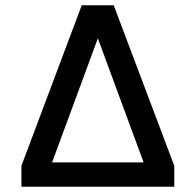

<svg xmlns="http://www.w3.org/2000/svg" viewBox="-20 -706 740 726"><path d="M61 -79V0H639V-79L410 -686H289ZM177 -92 350 -561 523 -92Z"/></svg>

Font: Chivo
Style: Bold
Weight: 700
Designer: Hector Gatti
Foundry: Omnibus-Type
Version: Version 1.003;PS 001.003;hotconv 1.0.70;makeotf.lib2.5.58329